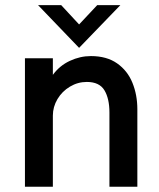

<svg xmlns="http://www.w3.org/2000/svg" viewBox="-20 -709 603 729"><path d="M74.7 -487.8H180.7V-424.8Q206.5 -460 245.4 -478Q284.2 -496.1 325.2 -496.1Q385.3 -496.1 424.8 -468.3Q464.4 -440.4 482.9 -394.5Q501.5 -348.6 501.5 -293.9V0H395.5V-281.7Q395.5 -334.5 376.5 -366.2Q357.4 -397.9 309.6 -397.9Q275.4 -397.9 245.6 -380.1Q215.8 -362.3 198.2 -332.8Q180.7 -303.2 180.7 -270V0H74.7ZM280.3 -527.3 124.5 -689.5H212.4L280.3 -616.2L349.1 -689.5H437Z"/></svg>

Font: Acari Sans SemiBold
Style: Regular
Weight: 600
Designer: Alfredo Marco Pradil and Stefan Peev
Foundry: Hanken Design Co.
Version: Version 1.045;January 11, 2019;FontCreator 11.5.0.2425 64-bi